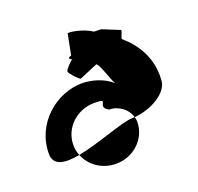

<svg xmlns="http://www.w3.org/2000/svg" viewBox="-125 -956 1011 982"><g transform="rotate(-20 381.0 -465.5)"><path d="M39 -274C39 -208 102 -201 183 -216C176 -234 172 -254 172 -274C172 -366 250 -440 346 -440C440 -440 342 -416 406 -382C458 -382 503 -346 516 -301C602 -307 709 -362 709 -436C716 -557 657 -642 590 -699C590 -710 610 -744 602 -744L508 -782L470 -783C419 -817 340 -827 340 -820L318 -708C318 -708 286 -702 317 -687C310 -687 272 -648 272 -638C272 -627 316 -580 324 -580L424 -622C444 -606 465 -522 482 -498C439 -537 374 -556 321 -556C182 -556 39 -440 39 -274ZM183 -216C208 -154 270 -109 346 -109C443 -109 520 -184 520 -274C520 -283 519 -292 516 -301C511 -301 505 -300 500 -300C446 -300 297 -237 183 -216Z"/></g></svg>

Font: Ampere
Style: Regular
Weight: 400
Version: Version 1